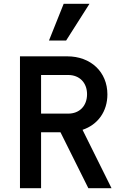

<svg xmlns="http://www.w3.org/2000/svg" viewBox="-20 -999 640 1019"><path d="M198 -396V-601H342C402 -601 442 -560 442 -499C442 -437 402 -396 342 -396ZM86 0H198V-297H301L449 0H572L418 -310C499 -337 550 -407 550 -498C550 -617 462 -700 337 -700H86ZM455 -979H318L240 -784H331Z"/></svg>

Font: CommitMono
Style: 600Regular
Weight: 600
Monospace: yes
Designer: Eigil Nikolajsen
Foundry: Eigil Nikolajsen
Version: Version 1.143